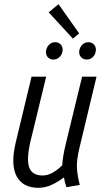

<svg xmlns="http://www.w3.org/2000/svg" viewBox="-20 -889 503 919"><path d="M164 10Q90 10 60 -44.5Q30 -99 55 -206L131 -522H201L126 -213Q106 -128 119.5 -88.5Q133 -49 185 -49Q208 -49 232 -62.5Q256 -76 278 -98Q279 -118 283 -143Q287 -168 295 -201L373 -522H442L361 -184Q345 -119 348.5 -79.5Q352 -40 362 -4L298 7Q294 -5 291 -16Q288 -27 286 -40Q259 -19 227.5 -4.5Q196 10 164 10ZM329 -704 213 -830 260 -869 359 -729ZM236 -604Q220 -604 210 -614Q200 -624 200 -639Q200 -658 212.5 -672.5Q225 -687 244 -687Q260 -687 270 -676.5Q280 -666 280 -652Q280 -632 267 -618Q254 -604 236 -604ZM396 -604Q380 -604 369.5 -614Q359 -624 359 -639Q359 -658 371.5 -672.5Q384 -687 403 -687Q419 -687 429 -676.5Q439 -666 439 -652Q439 -632 426.5 -618Q414 -604 396 -604Z"/></svg>

Font: Ubuntu Sans Condensed
Style: Italic
Weight: 400
Width: 3
Italic angle: -13.5°
Designer: Dalton Maag Ltd
Foundry: Dalton Maag Ltd
Version: Version 1.006; ttfautohint (v1.8.4.7-5d5b)